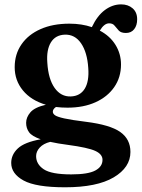

<svg xmlns="http://www.w3.org/2000/svg" viewBox="-20 -590 632 856"><path d="M363 -47Q471 -33.5 516.2 -1.5Q561.5 30.5 561.5 87.5Q561.5 156.5 486.8 200.8Q412 245 270 245Q140.5 245 85.2 214.8Q30 184.5 30 136.5Q30 99.5 59.5 71.8Q89 44 161.5 31Q122.5 17.5 109.5 -0.5Q96.5 -18.5 96.5 -42.5Q96.5 -67 115.5 -89.2Q134.5 -111.5 184.5 -123Q118.5 -142.5 82 -187Q45.5 -231.5 45.5 -290.5Q45.5 -348.5 75.8 -392.2Q106 -436 160.8 -460.2Q215.5 -484.5 289.5 -484.5Q344.5 -484.5 389.5 -469Q413.5 -520 447.5 -545.2Q481.5 -570.5 520 -570.5Q551 -570.5 571.2 -553Q591.5 -535.5 591.5 -504Q591.5 -476.5 578.2 -459.8Q565 -443 541.5 -443Q519.5 -443 509.5 -453.8Q499.5 -464.5 491.2 -475.2Q483 -486 466.5 -486Q444.5 -486 425 -453.5Q470.5 -429.5 495 -389.8Q519.5 -350 519.5 -302.5Q519.5 -245 489.2 -201.5Q459 -158 405.5 -134Q352 -110 281 -110Q254 -110 229.5 -113Q215.5 -103.5 215.5 -92Q215.5 -83 225.5 -76Q235.5 -69 267 -62Q298.5 -55 363 -47ZM269 -435.5Q227 -434 206.8 -400.8Q186.5 -367.5 191 -310Q195.5 -237.5 223.5 -198Q251.5 -158.5 295.5 -160Q337.5 -161.5 357.8 -194.5Q378 -227.5 373.5 -287Q369 -356.5 341.5 -396.8Q314 -437 269 -435.5ZM141 106Q141 142 175.2 164.8Q209.5 187.5 297.5 187.5Q372.5 187.5 404.8 170.2Q437 153 437 122.5Q437 97.5 404.8 82.8Q372.5 68 283.5 56Q237 50 204 42.5Q173.5 50 157.2 67.8Q141 85.5 141 106Z"/></svg>

Font: Fraunces 9pt Soft SemiBold
Style: Regular
Weight: 600
Version: Version 1.000;[b76b70a41]